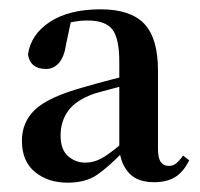

<svg xmlns="http://www.w3.org/2000/svg" viewBox="-20 -853 429 412"><path d="M311 -462Q275 -462 257 -481.5Q239 -501 236 -533V-535V-720Q236 -771 221 -790Q206 -809 168 -809Q151 -809 134 -805.5Q117 -802 93 -792L133 -811L122 -759Q118 -731 106.5 -718Q95 -705 79 -705Q45 -705 40 -736Q46 -779 87 -806Q128 -833 196 -833Q260 -833 289.5 -802Q319 -771 319 -702V-534Q319 -514 325 -505.5Q331 -497 342 -497Q351 -497 357.5 -502Q364 -507 373 -519L386 -509Q373 -483 355 -472.5Q337 -462 311 -462ZM125 -461Q83 -461 55 -484Q27 -507 27 -551Q27 -591 55.5 -618Q84 -645 160 -666Q187 -674 220 -682.5Q253 -691 280 -697V-678Q253 -671 226 -664Q199 -657 182 -652Q143 -638 126.5 -615.5Q110 -593 110 -562Q110 -532 126 -518Q142 -504 163 -504Q181 -504 197.5 -513Q214 -522 240 -544L256 -539L243 -526Q213 -495 188.5 -478Q164 -461 125 -461Z"/></svg>

Font: Noto Serif SC ExtraLight
Style: Bold
Weight: 700
Version: Version 2.002-H1;hotconv 1.1.0;makeotfexe 2.6.0